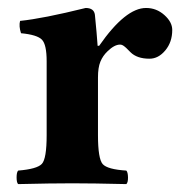

<svg xmlns="http://www.w3.org/2000/svg" viewBox="-20 -464 468 486"><path d="M228 -268.1V-122.1Q228 -62 240 -48.6Q252 -35.2 299.8 -32.2Q303.7 -28.3 304 -15.1Q304.2 -2 299.8 2Q213.9 0 163.1 0Q109.9 0 25.9 2Q22 -2 22 -14.9Q22 -27.8 25.9 -32.2Q73.7 -36.1 85.9 -49.1Q98.1 -62 98.1 -122.1V-309.1Q98.1 -351.1 86.2 -363.5Q74.2 -376 33.2 -379.9Q27.3 -397.9 30.8 -411.1Q88.9 -417 196.8 -443.8Q217.8 -443.8 220.2 -426.8Q225.1 -377.9 227.1 -348.1H231Q297.9 -444.3 350.1 -443.8Q376 -443.8 396 -426Q416 -408.2 416 -388.2Q416 -357.4 398.4 -336.4Q380.9 -315.4 358.4 -315.4Q326.7 -315.4 310.1 -332Q308.1 -334 304.7 -337.4Q301.3 -340.8 299.3 -342.8Q297.4 -344.7 294.4 -346.9Q291.5 -349.1 289.1 -350.1Q286.6 -351.1 283.7 -351.1Q269.5 -351.1 252 -334Q240.2 -322.8 234.1 -307.9Q228 -293 228 -268.1Z"/></svg>

Font: Linux Libertine
Style: Bold
Weight: 700
Designer: Philipp H. Poll
Foundry: Philipp H. Poll
Version: Version 5.0.3